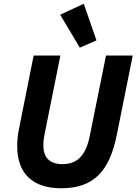

<svg xmlns="http://www.w3.org/2000/svg" viewBox="-20 -995 730 1027"><path d="M407 -740 496 -779 428 -975 302 -916ZM160 -698 81 -303C74 -269 72 -240 72 -214C72 -65 156 12 308 12C481 12 566 -79 605 -275L690 -698H547L460 -267C439 -164 394 -117 314 -117C247 -117 212 -151 212 -217C212 -236 215 -262 219 -280L303 -698Z"/></svg>

Font: Braiins Sans
Style: Bold Italic
Weight: 700
Italic angle: -11.31°
Designer: Mike Abbink, Paul van der Laan, Pieter van Rosmalen, Jiri Chlebus, Lubos Buracinsky
Foundry: Bold Monday, Sudetype
Version: Version 1.000;hotconv 1.0.109;makeotfexe 2.5.65596